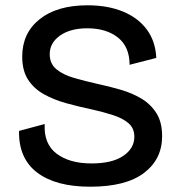

<svg xmlns="http://www.w3.org/2000/svg" viewBox="-20 -693 683 726"><path d="M321 13Q191 13 120.5 -40.5Q50 -94 52 -198L149 -224Q145 -149 194 -112Q243 -75 326 -75Q404 -75 446 -103.5Q488 -132 488 -176Q488 -208 466 -227Q444 -246 406.5 -258Q369 -270 324 -280Q276 -290 229.5 -303Q183 -316 145.5 -337Q108 -358 86 -392Q64 -426 64 -479Q64 -568 130 -620.5Q196 -673 311 -673Q387 -673 444.5 -649.5Q502 -626 535 -581.5Q568 -537 571 -474L470 -448Q470 -516 426 -551Q382 -586 310 -586Q246 -586 207 -558.5Q168 -531 168 -488Q168 -452 193.5 -431Q219 -410 261 -398Q303 -386 352 -375Q394 -366 437 -353.5Q480 -341 515 -320Q550 -299 571.5 -265Q593 -231 593 -178Q593 -91 524.5 -39Q456 13 321 13Z"/></svg>

Font: Bricolage Grotesque 10pt Medium
Style: Regular
Weight: 500
Designer: Mathieu Triay
Foundry: Atelier Triay
Version: Version 1.000; ttfautohint (v1.8.4.7-5d5b);gftools[0.9.32]